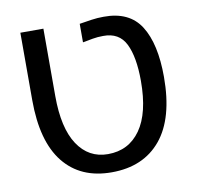

<svg xmlns="http://www.w3.org/2000/svg" viewBox="-71 -672 776 755"><g transform="rotate(-10 317.0 -294.0)"><path d="M316 10Q192 10 124.5 -74.5Q57 -159 57 -324V-593H149V-324Q149 -196 193 -129.5Q237 -63 314 -63Q397 -63 444 -129.5Q491 -196 491 -324Q491 -420 465 -472.5Q439 -525 375 -524Q353 -524 333.5 -520.5Q314 -517 293 -513V-587Q318 -591 341.5 -594.5Q365 -598 390 -598Q493 -599 538 -527.5Q583 -456 583 -324Q583 -159 513 -74.5Q443 10 316 10Z"/></g></svg>

Font: Go Noto Current
Style: Regular
Weight: 400
Designer: Monotype Design Team
Foundry: Monotype Imaging Inc.
Version: Version 2.007; ttfautohint (v1.8) -l 8 -r 50 -G 200 -x 14 -D